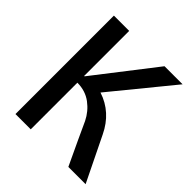

<svg xmlns="http://www.w3.org/2000/svg" viewBox="-195 -861 998 998"><g transform="rotate(45 303.5 -362.0)"><path d="M589.8 0Q559.6 -61.5 469.7 -246.1Q443.4 -300.8 403.3 -336.9Q362.3 -374 307.6 -391.6Q398.4 -502.9 579.1 -723.6Q545.9 -723.6 446.3 -723.6Q381.8 -641.6 189.5 -392.6Q188.5 -392.6 186.5 -392.6Q186.5 -475.6 186.5 -723.6Q159.2 -723.6 74.2 -723.6Q74.2 -543 74.2 0Q102.5 0 186.5 0Q186.5 -85.9 186.5 -342.8Q245.1 -342.8 289.1 -310.5Q332 -278.3 355.5 -230.5Q390.6 -153.3 462.9 0Q495.1 0 589.8 0Z"/></g></svg>

Font: DaxlinePro-Medium
Style: Medium
Weight: 400
Designer: Hans Reichel
Version: Version 7.502; 2006